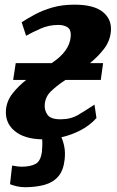

<svg xmlns="http://www.w3.org/2000/svg" viewBox="-20 -588 500 824"><path d="M90 215.5Q69 215.5 52 211.5Q35 207.5 23 202.5L32 122.5Q41 124.5 53.5 126Q66 127.5 71 127.5Q111 127.5 133 115.2Q155 103 160 62.5Q161 51.5 161.5 36.8Q162 22 161 10Q84 8.5 42.8 -26Q1.5 -60.5 5.5 -115.5Q8.5 -154 33.2 -186Q58 -218 92.5 -245H36.5L47.5 -317H201.5Q278.5 -367.5 283.5 -431Q286 -459 271 -470Q256 -481 229.5 -481Q190 -481 153.8 -465Q117.5 -449 92 -434.5L73 -492.5Q97.5 -508.5 130 -526Q162.5 -543.5 204.5 -555.8Q246.5 -568 300 -568Q382.5 -568 421.2 -536.8Q460 -505.5 456 -454.5Q452.5 -412.5 426.8 -378.8Q401 -345 366 -317H422.5L412.5 -245H261Q220.5 -218 197.5 -195Q174.5 -172 172 -139.5Q170 -115.5 183.5 -95.8Q197 -76 240 -76Q284 -76 316.5 -95.5Q349 -115 385.5 -139L394 -81.5Q366 -50 326.2 -29.2Q286.5 -8.5 243.5 1Q252.5 21.5 256.5 44.8Q260.5 68 257.5 96Q252.5 143 230.5 168.8Q208.5 194.5 172.5 204.8Q136.5 215 90 215.5Z"/></svg>

Font: Merriweather Black
Style: Italic
Weight: 900
Italic angle: -7.8°
Designer: Eben Sorkin
Foundry: Eben Sorkin
Version: Version 2.200;gftools[0.9.31]